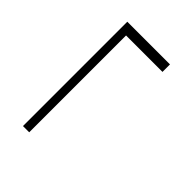

<svg xmlns="http://www.w3.org/2000/svg" viewBox="-7 -593 652 652"><g transform="rotate(-45 318.5 -267.5)"><path d="M572 -370V-165H536V-340H71V-370Z"/></g></svg>

Font: Playfair Display ExtraBold
Style: Regular
Weight: 800
Designer: Claus Eggers Sørensen
Foundry: Claus Eggers Sørensen
Version: Version 1.203